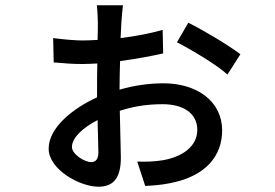

<svg xmlns="http://www.w3.org/2000/svg" viewBox="-20 -650 1040 726"><path d="M325 -37C299 -37 252 -67 252 -94C252 -130 295 -168 349 -196C350 -144 352 -98 352 -73C352 -50 343 -37 325 -37ZM432 -313C432 -345 433 -382 434 -419C501 -428 562 -440 597 -448L595 -537C550 -524 493 -513 436 -506C437 -529 438 -549 439 -565C440 -581 443 -617 445 -630H346C348 -618 350 -582 350 -565C350 -552 350 -528 349 -499C329 -498 310 -497 292 -497C267 -497 228 -500 181 -506L183 -414C228 -410 255 -408 292 -408C310 -408 329 -409 348 -410C347 -376 347 -341 347 -310V-282C257 -241 164 -168 164 -88C164 -9 282 56 352 56C405 56 437 28 437 -54C437 -87 434 -160 433 -231C479 -246 530 -256 595 -256C671 -256 726 -223 726 -159C726 -94 666 -56 595 -44C565 -39 531 -38 499 -39L529 53C551 52 587 50 621 43C760 17 820 -62 820 -157C820 -266 726 -335 598 -335C544 -335 487 -327 432 -311ZM649 -490C699 -465 803 -403 840 -368L889 -445C847 -477 751 -535 692 -564Z"/></svg>

Font: Noto Sans CJK KR Medium
Style: Regular
Weight: 500
Designer: Ryoko NISHIZUKA (kana & ideographs); Paul D. Hunt (Latin, Greek & Cyrillic); Wenlong ZHANG (bopomofo); Sandoll Communica
Foundry: Adobe Systems Incorporated
Version: Version 1.004;PS 1.004;hotconv 1.0.82;makeotf.lib2.5.63406